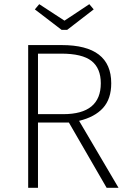

<svg xmlns="http://www.w3.org/2000/svg" viewBox="-20 -900 624 920"><path d="M310 -313H162V0H115V-684H276Q513 -684 513 -501Q513 -426 473.5 -382.5Q434 -339 359 -321L548 0H491ZM283 -353Q463 -353 463 -501Q463 -573 418.5 -608Q374 -643 273 -643H162V-353ZM429 -855 302 -757H275L147 -855L168 -880L289 -801L408 -880Z"/></svg>

Font: FiraGO ExtraLight
Style: Regular
Weight: 200
Designer: bBox Type
Foundry: bBox Type GmbH
Version: Version 1.001